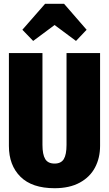

<svg xmlns="http://www.w3.org/2000/svg" viewBox="-20 -975 576 1013"><path d="M508 -205Q508 -142 481.5 -91.5Q455 -41 401 -11.5Q347 18 268 18Q149 18 88 -42.5Q27 -103 27 -205V-695H204V-211Q204 -160 218.5 -136Q233 -112 268 -112Q302 -112 316.5 -135.5Q331 -159 331 -211V-695H508ZM98 -818 218 -955H318L437 -818L381 -759L268 -843L155 -759Z"/></svg>

Font: Fira Sans Compressed ExtraBold
Style: Regular
Weight: 800
Width: 1
Designer: bBox Type GmbH & Carrois Corporate GbR & Edenspiekermann AG
Foundry: bBox Type GmbH & Carrois Corporate GbR & Edenspiekermann AG
Version: Version 4.301